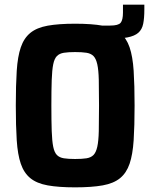

<svg xmlns="http://www.w3.org/2000/svg" viewBox="-20 -798 648 826"><path d="M394 -631V-688H454Q489 -688 499 -700Q509 -712 509 -744V-778H601V-757Q601 -720 596 -695.5Q591 -671 575 -657Q559 -643 528 -637Q497 -631 445 -631ZM303 8Q232 8 185 -0.5Q138 -9 110.5 -31.5Q83 -54 69.5 -93.5Q56 -133 52 -194.5Q48 -256 48 -344Q48 -432 52 -493.5Q56 -555 69.5 -594.5Q83 -634 110.5 -656.5Q138 -679 185 -687.5Q232 -696 303 -696Q375 -696 422 -687.5Q469 -679 496.5 -656.5Q524 -634 537.5 -594.5Q551 -555 555 -493.5Q559 -432 559 -344Q559 -256 555 -194.5Q551 -133 537.5 -93.5Q524 -54 496.5 -31.5Q469 -9 422 -0.5Q375 8 303 8ZM303 -114Q333 -114 352 -117Q371 -120 382 -131Q393 -142 398.5 -166.5Q404 -191 405 -234Q406 -277 406 -344Q406 -411 405 -454Q404 -497 398.5 -521.5Q393 -546 382 -557Q371 -568 352 -571Q333 -574 303 -574Q274 -574 255 -571Q236 -568 225 -557Q214 -546 209 -521.5Q204 -497 202.5 -454Q201 -411 201 -344Q201 -277 202.5 -234Q204 -191 209 -166.5Q214 -142 225 -131Q236 -120 255 -117Q274 -114 303 -114Z"/></svg>

Font: Saira SemiCondensed
Style: Bold
Weight: 700
Width: 4
Designer: Hector Gatti with collaboration of the Omnibus-Type team
Foundry: Omnibus-Type
Version: Version 1.101